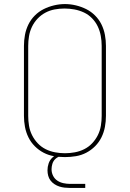

<svg xmlns="http://www.w3.org/2000/svg" viewBox="-20 -766 640 946"><path d="M300 8Q273 8 246 3.5Q219 -1 195 -13.5Q171 -26 151.5 -45.5Q132 -65 120 -89.5Q108 -114 103 -141Q98 -168 98 -195V-540Q98 -567 103 -594Q108 -621 120 -645.5Q132 -670 151.5 -689.5Q171 -709 195 -721Q219 -733 246 -739.5Q273 -746 300 -746Q327 -746 354 -739.5Q381 -733 405 -721Q429 -709 448.5 -689.5Q468 -670 480 -645.5Q492 -621 497 -594Q502 -567 502 -540V-195Q502 -168 497 -141Q492 -114 480 -89.5Q468 -65 448.5 -45.5Q429 -26 405 -13.5Q381 -1 354 3.5Q327 8 300 8ZM300 -11Q324 -11 348.5 -15.5Q373 -20 395 -31Q417 -42 434 -60Q451 -78 462 -100Q473 -122 477 -146.5Q481 -171 481 -195V-540Q481 -565 476.5 -589.5Q472 -614 461.5 -636Q451 -658 433.5 -676Q416 -694 393.5 -704.5Q371 -715 346.5 -719.5Q322 -724 298 -724Q273 -724 249 -719.5Q225 -715 203.5 -703.5Q182 -692 165 -674Q148 -656 137.5 -634Q127 -612 123 -588Q119 -564 119 -540V-195Q119 -171 123 -146.5Q127 -122 138 -100Q149 -78 166 -60Q183 -42 205 -31Q227 -20 251.5 -15.5Q276 -11 300 -11ZM325 160Q312 160 298.5 158.5Q285 157 272.5 153Q260 149 248.5 141.5Q237 134 229 123.5Q221 113 217.5 100Q214 87 214 73Q214 56 219.5 39.5Q225 23 237.5 11Q250 -1 266.5 -6Q283 -11 300 -11V0Q287 0 274 4.5Q261 9 251.5 18.5Q242 28 238 41.5Q234 55 234 68Q234 85 241.5 100Q249 115 262.5 124Q276 133 292.5 136.5Q309 140 325 140H400V160Z"/></svg>

Font: Iosevka Curly Slab ThEx
Style: Regular
Weight: 100
Width: 7
Monospace: yes
Designer: Belleve Invis
Foundry: Belleve Invis
Version: Version 11.1.0; ttfautohint (v1.8.3)